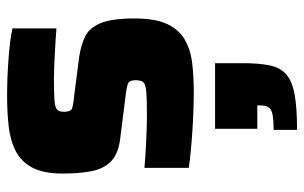

<svg xmlns="http://www.w3.org/2000/svg" viewBox="-178 -380 857 541"><g transform="rotate(-90 250.5 -109.5)"><path d="M262 8Q211 8 151 4Q91 0 48 -6V-131Q82 -128 125 -126Q168 -124 196 -124Q244 -124 264.5 -126Q285 -128 290 -135Q295 -142 295 -156Q295 -171 288 -176Q281 -181 244 -185L125 -200Q85 -206 65 -226.5Q45 -247 38.5 -281Q32 -315 32 -362Q32 -415 48.5 -446.5Q65 -478 95 -493.5Q125 -509 164.5 -513.5Q204 -518 251 -518Q301 -518 355 -514Q409 -510 441 -503V-379Q401 -382 361 -384Q321 -386 301 -386Q259 -386 238.5 -384.5Q218 -383 212 -377Q206 -371 206 -358Q206 -342 212 -337Q218 -332 251 -329L360 -315Q393 -310 417.5 -298.5Q442 -287 455.5 -255Q469 -223 469 -160Q469 -101 453.5 -67.5Q438 -34 409.5 -17.5Q381 -1 343.5 3.5Q306 8 262 8ZM155 299V233Q200 233 212 225Q224 217 224 196V187H158V68H343V146Q343 191 337 221Q331 251 312 268Q293 285 255.5 292Q218 299 155 299Z"/></g></svg>

Font: Saira ExtraBold
Style: Regular
Weight: 800
Designer: Hector Gatti with collaboration of the Omnibus-Type team
Foundry: Omnibus-Type
Version: Version 1.100; ttfautohint (v1.8.3)